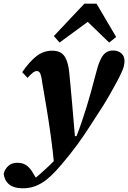

<svg xmlns="http://www.w3.org/2000/svg" viewBox="-104 -788 693 1038"><path d="M19 230Q-29 230 -54.5 209Q-80 188 -84 152Q-78 126 -59 109Q-40 92 -10 92Q22 92 42.5 108.5Q63 125 80 157L95 181H77H93H78Q93 170 114 151.5Q135 133 158.5 111Q182 89 201 68Q228 39 255.5 10Q283 -19 308 -47Q325 -91 339 -132.5Q353 -174 365.5 -214.5Q378 -255 389 -295.5Q400 -336 411 -378Q424 -431 437 -460.5Q450 -490 466.5 -502.5Q483 -515 508 -515Q534 -515 551.5 -500Q569 -485 569 -459Q569 -433 557.5 -406.5Q546 -380 529 -348Q511 -315 490.5 -278.5Q470 -242 445 -203Q431 -182 416 -158.5Q401 -135 384.5 -109.5Q368 -84 350.5 -58Q333 -32 314 -6Q295 20 276.5 43Q258 66 238.5 89.5Q219 113 196 138Q173 163 146.5 184Q120 205 88.5 217.5Q57 230 19 230ZM189 105Q181 21 170 -57.5Q159 -136 147 -208Q135 -280 124 -343Q121 -370 116.5 -383Q112 -396 107 -400Q102 -404 95 -404Q85 -404 73 -394.5Q61 -385 45 -367L16 -398Q57 -457 94.5 -485.5Q132 -514 178 -514Q207 -514 225.5 -502.5Q244 -491 254.5 -466Q265 -441 270 -400Q274 -359 278 -315.5Q282 -272 286 -227.5Q290 -183 293.5 -139Q297 -95 301 -52H333ZM486 -558 335 -704H417L218 -558L187 -593L352 -768H418L524 -588Z"/></svg>

Font: Source Serif 4
Style: Bold Italic
Weight: 700
Italic angle: -12°
Designer: Frank Grießhammer
Foundry: Adobe Systems Incorporated
Version: Version 4.004;hotconv 1.0.116;makeotfexe 2.5.65601